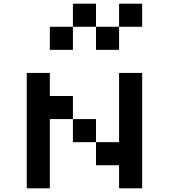

<svg xmlns="http://www.w3.org/2000/svg" viewBox="-20 -1020 915 1040"><path d="M125 0V-625H250V-500H375V-375H500V-250H625V-625H750V0H625V-125H500V-250H375V-375H250V0ZM750 -875H625V-1000H750ZM250 -750V-875H375V-1000H500V-875H625V-750H500V-875H375V-750Z"/></svg>

Font: Silkscreen
Style: Regular
Weight: 400
Designer: Jason Kottke
Foundry: Jason Kottke
Version: Version 1.001; ttfautohint (v1.8.4.7-5d5b)